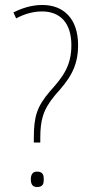

<svg xmlns="http://www.w3.org/2000/svg" viewBox="-20 -810 373 772"><path d="M150 -790C105 -790 66 -776 34 -760L45 -736C76 -753 112 -764 149 -764C221 -764 267 -719 267 -628C267 -543 231 -499 181 -443C129 -382 116 -343 116 -255V-237H142V-254C142 -326 152 -368 202 -428C256 -488 294 -537 294 -628C294 -736 235 -790 150 -790ZM129 -58C153 -58 156 -72 156 -89C156 -105 153 -120 129 -120C109 -120 104 -105 104 -89C104 -72 109 -58 129 -58Z"/></svg>

Font: Noto Sans Malayalam UI Condensed Thin
Style: Regular
Weight: 100
Width: 3
Designer: Jelle Bosma - Monotype Design Team
Foundry: Monotype Imaging Inc.
Version: Version 2.104